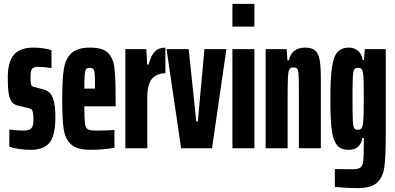

<svg xmlns="http://www.w3.org/2000/svg" viewBox="-20 -763 2034 988"><path d="M28 -8V-97Q44 -94 64 -92.5Q84 -91 102 -91Q127 -91 139.5 -101.5Q152 -112 152 -144Q152 -172 149.5 -184Q147 -196 142 -200Q137 -204 125 -207L74 -219Q53 -224 41.5 -237.5Q30 -251 25 -280Q20 -309 20 -363Q20 -445 51.5 -481.5Q83 -518 151 -518Q175 -518 201.5 -514.5Q228 -511 245 -504V-413Q203 -419 175 -419Q153 -419 145 -408.5Q137 -398 137 -370Q137 -345 138.5 -334.5Q140 -324 144 -320.5Q148 -317 158 -315L199 -304Q220 -299 233.5 -287.5Q247 -276 256 -246Q265 -216 265 -161Q265 -66 235 -29Q205 8 137 8Q108 8 77.5 3.5Q47 -1 28 -8Z M575 -216H414Q414 -153 417 -129.5Q420 -106 431 -98.5Q442 -91 472 -91Q532 -91 569 -94V-3Q514 8 444 8Q377 8 346 -20Q315 -48 307.5 -99.5Q300 -151 300 -254Q300 -355 308.5 -408Q317 -461 347.5 -489.5Q378 -518 443 -518Q507 -518 534.5 -492Q562 -466 568.5 -416Q575 -366 575 -254ZM414 -307H469V-310Q469 -361 467.5 -381Q466 -401 460.5 -407.5Q455 -414 442 -414Q429 -414 423.5 -408Q418 -402 416 -380Q414 -358 414 -307Z M625 -510H733L737 -431H745Q757 -479 777.5 -498.5Q798 -518 831 -518V-386Q788 -386 763 -358.5Q738 -331 738 -262V0H625Z M912 0 837 -510H951L990 -138H998L1032 -510H1145L1071 0Z M1176 -626V-743H1289V-626ZM1176 0V-510H1289V0Z M1347 -510H1455L1459 -453H1467Q1481 -518 1550 -518Q1585 -518 1602 -503Q1619 -488 1625 -454Q1631 -420 1631 -354V0H1518V-283Q1518 -351 1516.5 -376.5Q1515 -402 1509.5 -409Q1504 -416 1489 -416Q1474 -416 1468.5 -405Q1463 -394 1461.5 -362Q1460 -330 1460 -246V0H1347Z M1703 199V107L1794 108Q1823 108 1834.5 99.5Q1846 91 1849 67.5Q1852 44 1852 -18V-53H1844Q1841 -26 1823.5 -9Q1806 8 1775 8Q1734 8 1714 -16.5Q1694 -41 1687 -95Q1680 -149 1680 -254Q1680 -363 1688.5 -418.5Q1697 -474 1717.5 -496Q1738 -518 1777 -518Q1801 -518 1821.5 -502Q1842 -486 1846 -454H1853L1857 -510H1965V-60Q1965 47 1957.5 98.5Q1950 150 1919.5 177.5Q1889 205 1820 205Q1767 205 1703 199ZM1848 -127Q1852 -156 1852 -252Q1852 -300 1851.5 -336Q1851 -372 1848 -387Q1845 -404 1839.5 -409Q1834 -414 1822 -414Q1808 -414 1802.5 -405Q1797 -396 1795.5 -365.5Q1794 -335 1794 -255Q1794 -175 1795.5 -144Q1797 -113 1802.5 -104Q1808 -95 1821 -95Q1833 -95 1839 -101.5Q1845 -108 1848 -127Z"/></svg>

Font: Saira Ultra Condensed ExtraBold
Style: Regular
Weight: 800
Width: 1
Designer: Hector Gatti with collaboration of the Omnibus-Type team
Foundry: Omnibus-Type
Version: Version 1.001; ttfautohint (v1.8)